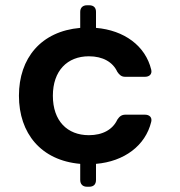

<svg xmlns="http://www.w3.org/2000/svg" viewBox="-20 -623 686 730"><path d="M181 -259C181 -354 236 -409 318 -409C371 -409 409 -387 426 -350C434 -338 442 -331 456 -331H531C548 -331 559 -341 555 -358C533 -449 452 -508 345 -517V-578C345 -594 336 -603 319 -603H311C295 -603 285 -594 285 -578V-517C136 -504 52 -402 52 -259C52 -116 136 -13 285 0V61C285 78 295 87 311 87H319C336 87 345 78 345 61V0C452 -9 533 -69 555 -160C559 -177 548 -187 531 -187H457C442 -187 434 -180 426 -168C409 -131 371 -109 318 -109C236 -109 181 -163 181 -259Z"/></svg>

Font: Arvore Sans SemiBold
Style: Regular
Weight: 600
Designer: Jonny Pinhorn (Latin) Dan Schunck (customization for Arvore)
Version: Version 1.000;Glyphs 3.3 (3305)